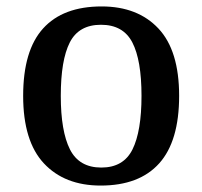

<svg xmlns="http://www.w3.org/2000/svg" viewBox="-20 -567 629 597"><path d="M293 10Q181 10 116.5 -59Q52 -128 52 -269Q52 -410 114 -478.5Q176 -547 296 -547Q408 -547 472.5 -478.5Q537 -410 537 -269Q537 -128 475 -59Q413 10 293 10ZM295 -46Q364 -46 392 -102.5Q420 -159 420 -269Q420 -380 391.5 -435Q363 -490 294 -490Q225 -490 197 -435Q169 -380 169 -269Q169 -159 197.5 -102.5Q226 -46 295 -46Z"/></svg>

Font: Noto Serif Tibetan Medium
Style: Regular
Weight: 500
Designer: Monotype Design Team
Foundry: Monotype Imaging Inc.
Version: Version 2.103; ttfautohint (v1.8.4.7-5d5b)